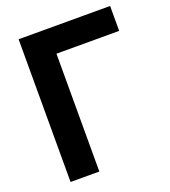

<svg xmlns="http://www.w3.org/2000/svg" viewBox="-144 -905 895 1011"><g transform="rotate(-20 303.5 -400.0)"><path d="M77.1 0V-799.8H589.8V-660.2H238.3V0Z"/></g></svg>

Font: Gothic A1 Black
Style: Regular
Weight: 900
Version: Version 2.50